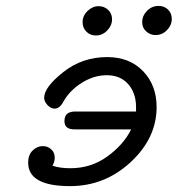

<svg xmlns="http://www.w3.org/2000/svg" viewBox="-20 -631 607 656"><path d="M76.2 -75.2Q76.2 -102.1 91.6 -116.9Q106.9 -131.8 126 -131.8Q143.1 -131.8 155 -120.8Q167 -109.9 167 -92.8Q167 -77.6 159.2 -64.9Q184.1 -56.2 220.2 -56.2Q291 -56.2 346.4 -96.2Q401.9 -136.2 428.2 -189H233.9Q199.7 -189 200.2 -217.8Q200.2 -250 236.8 -250H444.8V-265.1Q444.8 -313 418 -343.5Q391.1 -374 345.2 -374Q301.3 -374 260.3 -348.6Q219.2 -323.2 196.8 -284.2Q184.6 -260.3 167 -259.8Q153.8 -259.8 142.3 -272Q130.9 -284.2 130.9 -296.9Q130.9 -333 196 -384.5Q261.2 -436 346.2 -436Q422.4 -436 468.8 -387.9Q515.1 -339.8 515.1 -265.1Q515.1 -159.2 426.5 -77.1Q337.9 4.9 219.2 4.9Q76.2 4.9 76.2 -75.2ZM262.2 -555.2Q262.2 -577.1 279.1 -593.5Q295.9 -609.9 316.9 -609.9Q335.9 -609.9 349.4 -597.4Q362.8 -585 362.8 -564.9Q362.8 -543.9 346.4 -526.9Q330.1 -509.8 307.1 -509.8Q288.1 -509.8 275.1 -522.9Q262.2 -536.1 262.2 -555.2ZM465.8 -555.2Q465.8 -577.1 482.4 -594Q499 -610.8 522 -610.8Q541 -610.8 554 -598.4Q566.9 -585.9 566.9 -565.9Q566.9 -544.9 550.5 -528.1Q534.2 -511.2 511.2 -511.2Q493.2 -511.2 479.5 -523.7Q465.8 -536.1 465.8 -555.2Z"/></svg>

Font: CMU Typewriter Text Variable Width
Style: Italic
Weight: 500
Italic angle: -14.04°
Version: Version 0.7.0